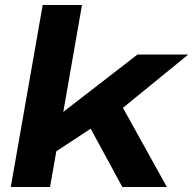

<svg xmlns="http://www.w3.org/2000/svg" viewBox="-20 -744 769 764"><path d="M22.9 0 149.9 -724.1H306.2L231.9 -298.8L526.9 -526.9H729L469.2 -314.9L644 0H466.8L340.8 -231.9L204.1 -142.1L179.2 0Z"/></svg>

Font: Archivo Expanded
Style: Bold Italic
Weight: 700
Width: 7
Italic angle: -10°
Designer: Hector Gatti
Foundry: Omnibus-Type
Version: Version 2.001